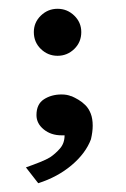

<svg xmlns="http://www.w3.org/2000/svg" viewBox="-20 -398 287 437"><path d="M111 -271Q89 -271 73 -286.5Q57 -302 57 -325Q57 -347 73 -362.5Q89 -378 111 -378Q133 -378 149 -362.5Q165 -347 165 -325Q165 -302 149 -286.5Q133 -271 111 -271ZM143 -179Q150 -176 158.5 -171Q167 -166 174.5 -158.5Q182 -151 186.5 -139.5Q191 -128 191 -112Q191 -98 187 -81Q175 -49 143 -22Q111 5 67 19L39 -17Q56 -23 71 -29Q86 -35 94 -40Q106 -48 116.5 -60Q127 -72 127 -90H120Q96 -90 79.5 -103.5Q63 -117 63 -136Q63 -161 80 -172Q97 -183 120 -183Q133 -183 142 -179Z"/></svg>

Font: Ekushey Mukto
Style: Bold
Weight: 700
Designer: Al Mamun Sumon
Foundry: Al Mamun Sumon
Version: Version 1.0